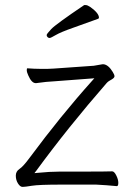

<svg xmlns="http://www.w3.org/2000/svg" viewBox="-20 -728 530 753"><path d="M291 -55Q402 -55 419 -56H420Q428 -56 436 -40Q444 -24 444 -11Q444 2 438 2Q397 -2 357 -4H222Q132 -4 105 0.5Q78 5 68.5 5Q59 5 50.5 -8.5Q42 -22 42 -39Q42 -56 56.5 -65.5Q71 -75 96 -109Q219 -275 342 -412L350 -421L191 -409Q164 -408 122 -402H120Q104 -402 91 -432Q85 -445 85 -452.5Q85 -460 87 -460H89Q115 -458 136 -458H168Q180 -458 190 -459L346 -470H347L382 -476H386Q405 -474 422 -446Q429 -435 429 -429Q429 -423 419 -417Q405 -410 398 -402Q248 -230 122 -58L115 -49L126 -50Q176 -55 214 -55ZM89 -460ZM364 -654Q315 -636 266.5 -619Q218 -602 198.5 -590.5Q179 -579 174.5 -579Q170 -579 166.5 -582.5Q163 -586 163 -590.5Q163 -595 181 -614Q199 -633 310 -708H317Q323 -708 335 -700Q368 -676 368 -659Q368 -655 364 -654ZM335 -700Z"/></svg>

Font: LXGW WenKai Light
Style: Regular
Weight: 300
Designer: LXGW / Fontworks Inc.
Foundry: LXGW / Fontworks Inc.
Version: Version 1.501; October 10, 2024